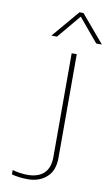

<svg xmlns="http://www.w3.org/2000/svg" viewBox="-102 -976 602 1041"><g transform="rotate(10 199.0 -455.0)"><path d="M398 -774H367L259 -903L151 -774H120L248 -925H270ZM129 15Q79 15 40 4V-20Q55 -15 79.5 -11.5Q104 -8 122 -8Q182 -8 213.5 -38Q245 -68 245 -128V-699H273V-128Q273 -57 232 -21Q191 15 129 15Z"/></g></svg>

Font: Prompt Thin
Style: Regular
Weight: 100
Designer: Katatrad Team
Foundry: CadsonDemak
Version: Version 1.030